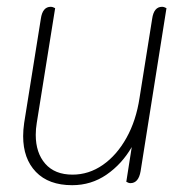

<svg xmlns="http://www.w3.org/2000/svg" viewBox="-20 -534 546 564"><path d="M48 -134Q48 -152 51 -173L100 -479Q105 -514 129 -514Q135 -514 142 -510L88 -173Q85 -155 85 -138Q85 -85 113 -53Q141 -21 193 -21Q241 -21 282 -49.5Q323 -78 351.5 -129Q380 -180 390 -247L427 -479Q432 -514 456 -514Q462 -514 469 -510L393 -31Q387 4 363 4Q358 4 351 0L367 -102Q338 -52 293 -21Q248 10 192 10Q123 10 85.5 -29Q48 -68 48 -134Z"/></svg>

Font: Thasadith
Style: Italic
Weight: 400
Italic angle: -9°
Designer: Cadson Demak Co.,Ltd.
Foundry: Cadson Demak Co.,Ltd.
Version: Version 1.000; ttfautohint (v1.6)